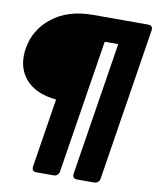

<svg xmlns="http://www.w3.org/2000/svg" viewBox="-103 -774 856 1048"><g transform="rotate(10 324.5 -250.0)"><path d="M656.7 -675 522.5 175Q520.8 185 512.1 192.5Q503.3 200 493.3 200H393.3Q385 200 378.8 194.2Q372.5 188.3 372.5 179.2V175L490 -566.7H415L297.5 175Q295.8 185 287.1 192.5Q278.3 200 268.3 200H168.3Q160 200 153.8 194.2Q147.5 188.3 147.5 179.2V175L208.3 -210Q103.3 -220 48.3 -274.6Q-6.7 -329.2 -6.7 -412.5Q-6.7 -435 -3.3 -454.2Q13.3 -561.7 100.8 -630.8Q188.3 -700 327.5 -700H635.8Q645 -700 650.8 -694.2Q656.7 -688.3 656.7 -679.2Z"/></g></svg>

Font: BoonTook Mon
Style: Italic
Weight: 400
Italic angle: -9°
Designer: Sungsit Sawaiwan
Foundry: FontUni
Version: Version 3.0